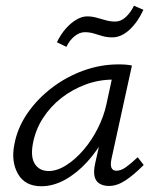

<svg xmlns="http://www.w3.org/2000/svg" viewBox="-20 -642 545 668"><path d="M124 6Q67 6 42.5 -37Q18 -80 30 -140Q41 -198 75.5 -248Q110 -298 160.5 -336.5Q211 -375 270.5 -396.5Q330 -418 393 -418Q408 -418 419 -417Q430 -416 439 -414L368 -90Q359 -48 385 -48Q401 -48 419 -61Q437 -74 459 -95L480 -68Q445 -33 416 -14Q387 5 359 5Q340 5 326.5 -3Q313 -11 309 -28.5Q305 -46 311 -73L349 -243L386 -277Q374 -221 347 -170Q320 -119 283.5 -79Q247 -39 206 -16.5Q165 6 124 6ZM149 -47Q179 -47 211 -67.5Q243 -88 271.5 -121.5Q300 -155 320.5 -196Q341 -237 350 -278L374 -389L407 -362Q400 -364 391 -364.5Q382 -365 373 -365Q324 -365 278 -348Q232 -331 194 -301.5Q156 -272 129.5 -231Q103 -190 94 -140Q86 -94 102 -70.5Q118 -47 149 -47ZM211 -479 178 -495Q191 -522 208.5 -542Q226 -562 245.5 -573.5Q265 -585 283 -585Q300 -585 316 -580.5Q332 -576 348 -571.5Q364 -567 381 -567Q401 -567 418 -583Q435 -599 446 -622L479 -608Q458 -563 429.5 -537.5Q401 -512 371 -512Q352 -512 336.5 -516.5Q321 -521 306.5 -525.5Q292 -530 275 -530Q257 -530 239.5 -516Q222 -502 211 -479Z"/></svg>

Font: Ysabeau
Style: Italic
Weight: 400
Italic angle: -12°
Designer: Christian Thalmann (Catharsis Fonts)
Version: Version 2.000;gftools[0.9.27.dev2+g8671c4b]